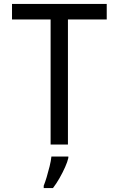

<svg xmlns="http://www.w3.org/2000/svg" viewBox="-20 -734 603 975"><path d="M237 0V-635H41V-714H522V-635H325V0ZM202 209Q209 192 217 165.5Q225 139 232 110.5Q239 82 241 61H327V68Q323 87 310.5 115Q298 143 282 171Q266 199 249 221H202Z"/></svg>

Font: Noto Sans Mono SemiCondensed
Style: Regular
Weight: 400
Width: 4
Designer: Monotype Design Team
Foundry: Monotype Imaging Inc.
Version: Version 2.010